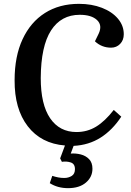

<svg xmlns="http://www.w3.org/2000/svg" viewBox="-20 -745 684 999"><path d="M334 234Q280 234 239 208L252 170Q267 175 282.5 178Q298 181 314 181Q336 181 353 170.5Q370 160 370 135Q370 107 347.5 100Q325 93 302 97L293 79L318 12Q194 2 124.5 -88Q55 -178 56 -328Q56 -452 97.5 -541Q139 -630 214 -677.5Q289 -725 391 -725Q457 -725 510 -704.5Q563 -684 593.5 -648Q624 -612 624 -567Q624 -536 605 -516.5Q586 -497 558 -497Q509 -497 474 -530L493 -569Q514 -613 485 -640.5Q456 -668 395 -668Q298 -668 245.5 -586.5Q193 -505 192 -339Q192 -201 241 -129.5Q290 -58 378 -58Q434 -58 480 -86Q526 -114 572 -173L611 -138Q565 -68 503.5 -29Q442 10 363 14L348 54Q374 52 400 58.5Q426 65 443.5 83Q461 101 461 133Q461 176 427 205Q393 234 334 234Z"/></svg>

Font: Literata 36pt SemiBold
Style: Italic
Weight: 600
Italic angle: -2°
Designer: Latin by Veronika Burian and Jose Scaglione. Greek by Irene Vlachou. Cyrillic by Vera Evstafieva
Foundry: TypeTogether
Version: Version 3.002